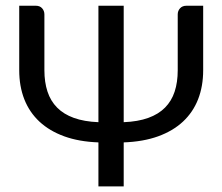

<svg xmlns="http://www.w3.org/2000/svg" viewBox="-20 -662 790 682"><path d="M107.4 -641.6Q121.6 -641.6 129.6 -632.6Q137.7 -623.5 137.7 -610.8V-412.6Q137.7 -370.1 148.7 -336.7Q159.7 -303.2 182.9 -279.8Q206.1 -256.3 242.4 -243.2Q278.8 -230 329.6 -228V-641.6H419.4V-228Q470.2 -230 506.6 -243.2Q543 -256.3 566.2 -279.8Q589.4 -303.2 600.3 -336.4Q611.3 -369.6 611.3 -412.6V-610.8Q611.3 -623.5 619.6 -632.6Q627.9 -641.6 642.1 -641.6H701.7V-412.6Q701.7 -355.5 683.6 -309.3Q665.5 -263.2 629.9 -230Q594.2 -196.8 541.5 -177.7Q488.8 -158.7 419.4 -156.2V0H329.6V-156.2Q260.7 -158.7 208.3 -177.7Q155.8 -196.8 120.1 -230Q84.5 -263.2 66.4 -309.3Q48.3 -355.5 48.3 -412.6V-641.6Z"/></svg>

Font: Carlito
Style: Regular
Weight: 400
Designer: Lukasz Dziedzic
Foundry: tyPoland Lukasz Dziedzic
Version: Version 1.104